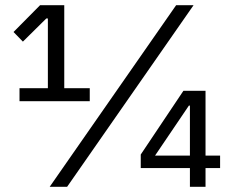

<svg xmlns="http://www.w3.org/2000/svg" viewBox="-20 -718 887 738"><path d="M770 0H710V-72H521V-124L685 -369H770V-120H826V-72H770ZM710 -120V-312H706L576 -120ZM238 0H171L657 -698H724ZM325 -329H55V-379H164V-647H158L68 -558L32 -595L134 -698H227V-379H325Z"/></svg>

Font: Aneliza
Style: Regular
Weight: 400
Designer: Mike Abbink, Paul van der Laan, Pieter van Rosmalen
Foundry: Bold Monday
Version: Version 3.0